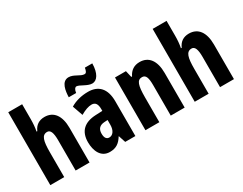

<svg xmlns="http://www.w3.org/2000/svg" viewBox="-85 -1244 2191 1734"><g transform="rotate(-30 1010.0 -376.5)"><path d="M198 -605V-760H53V0H198V-258C198 -377 212 -431 268 -431C302 -431 317 -394 317 -316V0H462V-361C462 -488 409 -560 314 -560C257 -560 217 -533 195 -481H187C195 -521 198 -563 198 -605Z M594 -604H671C675 -640 690 -655 702 -655C735 -655 790 -605 842 -605C891 -605 930 -660 931 -763H854C848 -731 841 -713 823 -713C780 -713 737 -762 682 -762C607 -762 596 -666 594 -604ZM769 -560C698 -560 635 -543 584 -512L622 -404C669 -431 706 -444 738 -444C777 -444 795 -418 795 -365V-346L725 -343C606 -338 541 -280 541 -165C541 -76 577 10 670 10C736 10 773 -17 808 -73H810L834 0H940V-363C940 -494 877 -560 769 -560ZM761 -249 795 -251V-201C795 -143 768 -106 731 -106C702 -106 686 -127 686 -171C686 -220 711 -246 761 -249Z M1306 -560C1249 -560 1208 -533 1183 -481H1175L1159 -550H1045V0H1190V-258C1190 -386 1206 -431 1257 -431C1298 -431 1309 -392 1309 -316V0H1454V-361C1454 -489 1400 -560 1306 -560Z M1704 -605V-760H1559V0H1704V-258C1704 -377 1718 -431 1774 -431C1808 -431 1823 -394 1823 -316V0H1968V-361C1968 -488 1915 -560 1820 -560C1763 -560 1723 -533 1701 -481H1693C1701 -521 1704 -563 1704 -605Z"/></g></svg>

Font: Noto Sans Lao UI ExtCond ExtBd
Style: Regular
Weight: 800
Width: 2
Designer: Monotype Design Team
Foundry: Monotype Imaging Inc.
Version: Version 2.000